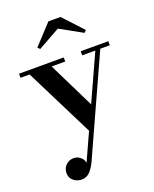

<svg xmlns="http://www.w3.org/2000/svg" viewBox="-172 -790 922 1148"><g transform="rotate(-20 289.0 -215.5)"><path d="M206.5 -434 362.5 -117 294 21 66.5 -434H8.5V-460H293V-434ZM576.5 -460V-434H516L234 187Q217.5 221 197 242Q176.5 263 143.5 263Q127.5 263 111 255.5Q94.5 248 83.2 233.2Q72 218.5 72 196Q72 175.5 81.5 159.8Q91 144 107 135Q123 126 142.5 126Q158 126 171.2 132.8Q184.5 139.5 194 151.2Q203.5 163 205.5 179L484.5 -434H401V-460ZM178 -555.5 164.5 -569 280.5 -694H357.5L473.5 -569L460 -555.5L318.5 -634Z"/></g></svg>

Font: Bodoni Moda SC 9pt SemiBold
Style: Regular
Weight: 600
Designer: Owen Earl
Foundry: indestructible type
Version: Version 2.005